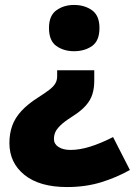

<svg xmlns="http://www.w3.org/2000/svg" viewBox="-20 -583 545 776"><path d="M361 -257Q361 -227 353.5 -202.5Q346 -178 326.5 -156Q307 -134 272 -112Q239 -91 223.5 -75.5Q208 -60 203 -47.5Q198 -35 198 -21Q198 -1 216.5 11Q235 23 265 23Q302 23 345 9.5Q388 -4 437 -29L505 104Q450 135 387.5 154Q325 173 251 173Q140 173 79 124Q18 75 18 -5Q18 -43 29.5 -75Q41 -107 67 -135Q93 -163 134 -189Q164 -208 180.5 -221Q197 -234 204 -246.5Q211 -259 211 -274V-299H361ZM382 -470Q382 -418 352 -397Q322 -376 279 -376Q238 -376 208 -397Q178 -418 178 -470Q178 -520 208 -541.5Q238 -563 279 -563Q322 -563 352 -541.5Q382 -520 382 -470Z"/></svg>

Font: Noto Sans Cham Black
Style: Regular
Weight: 900
Version: Version 2.002